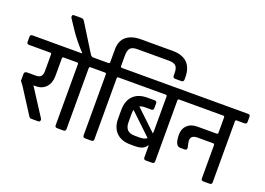

<svg xmlns="http://www.w3.org/2000/svg" viewBox="-146 -1202 2094 1518"><g transform="rotate(20 901.5 -443.5)"><path d="M184 -390V-531Q184 -542 174 -543H-5Q-24 -543 -24 -562V-605Q-24 -623 -5 -623H343Q362 -623 362 -605V-562Q362 -543 343 -543H286Q275 -543 275 -531V-385Q275 -324 242.5 -289Q210 -254 156 -254H137L281 -31Q286 -24 286 -18Q286 0 269 0H210Q198 0 191 -12L57 -221L32 -254V-311Q32 -333 55 -333H131Q184 -333 184 -390Z M506 -623H577Q597 -623 597 -605V-562Q597 -543 577 -543H512Q501 -543 501 -531V-19Q501 0 482 0H429Q410 0 410 -19V-531Q410 -543 399 -543H334Q314 -543 314 -562V-605Q314 -623 334 -623H411V-627Q339 -705 294 -772L239 -855Q234 -861 234 -870Q234 -885 249 -885H310Q327 -885 337 -870L480 -640Q490 -623 506 -623Z M812 -887H1078Q1161 -887 1202.5 -845Q1244 -803 1244 -725V-706Q1244 -686 1224 -686H1171Q1153 -686 1153 -706V-724Q1153 -769 1136 -786.5Q1119 -804 1078 -804H811Q770 -804 753 -786Q736 -768 736 -724V-635Q736 -623 747 -623H812Q832 -623 832 -605V-562Q832 -543 812 -543H747Q736 -543 736 -531V-19Q736 0 717 0H664Q645 0 645 -19V-531Q645 -543 634 -543H569Q549 -543 549 -562V-605Q549 -623 569 -623H634Q645 -623 645 -635V-742Q645 -814 689 -850.5Q733 -887 812 -887Z M803 -623H1323Q1343 -623 1343 -605V-562Q1343 -543 1323 -543H1258Q1247 -543 1247 -531V-20Q1247 0 1228 0H1174Q1156 0 1156 -20V-119H1152Q1128 -77 1057 -77H1016Q941 -77 898.5 -119Q856 -161 856 -236V-312Q857 -387 898.5 -429Q940 -471 1016 -471H1078Q1097 -471 1097 -452V-411Q1097 -393 1078 -393H1025Q999 -393 981 -384L1154 -220Q1156 -234 1156 -240V-531Q1156 -543 1145 -543H803Q784 -543 784 -562V-605Q784 -623 803 -623ZM1024 -154H1070Q1106 -154 1128 -171L947 -343Q943 -330 943 -310V-237Q943 -154 1024 -154Z M1396 -187Q1351 -187 1351 -283Q1351 -332 1382 -361.5Q1413 -391 1465 -391H1629Q1640 -391 1640 -403V-531Q1640 -542 1631 -543H1314Q1295 -543 1295 -562V-605Q1295 -623 1314 -623H1808Q1827 -623 1827 -605V-562Q1827 -543 1808 -543H1742Q1731 -543 1731 -531V-19Q1731 0 1712 0H1659Q1640 0 1640 -19V-297Q1640 -310 1629 -310H1497Q1441 -310 1441 -265Q1441 -254 1446.5 -231Q1452 -208 1452 -205Q1452 -187 1434 -187Z"/></g></svg>

Font: Rajdhani SemiBold
Style: Regular
Weight: 600
Designer: Satya Rajpurohit, Jyotish Sonowal
Foundry: Indian Type Foundry
Version: Version 1.201 February 1, 2022